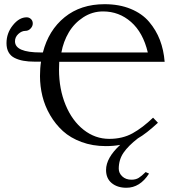

<svg xmlns="http://www.w3.org/2000/svg" viewBox="-20 -678 847 907"><path d="M678.2 -430.2Q655.8 -524.4 599.1 -574.2Q542.5 -624 466.8 -624Q416 -624 373.3 -596.2Q330.6 -568.4 304.9 -524.9Q279.3 -481.4 270 -430.2H291.5ZM684.1 142.1Q641.1 209 577.1 209Q534.7 209 507.8 187Q481 165 481 125Q481 67.9 547.9 6.3Q517.1 12.2 480 12.2Q417.5 12.2 365.2 -7.1Q313 -26.4 277.3 -58.8Q241.7 -91.3 216.8 -134Q191.9 -176.8 180.4 -223.6Q168.9 -270.5 168.9 -318.8Q168.9 -356 173.8 -386.7H144Q113.8 -386.7 90.8 -390.9Q67.9 -395 49.1 -404.3Q30.3 -413.6 20.5 -431.2Q10.7 -448.7 10.7 -474.1Q10.7 -521.5 40.8 -558.8Q70.8 -596.2 106 -596.2Q117.7 -596.2 126.2 -588.1Q134.8 -580.1 134.8 -566.9Q134.8 -554.2 124.5 -543.2Q114.3 -532.2 100.1 -532.2Q82.5 -532.2 66.7 -517.6Q50.8 -502.9 50.8 -482.9Q50.8 -430.2 171.9 -430.2H182.6Q209.5 -535.2 285.4 -596.7Q361.3 -658.2 474.1 -658.2Q543.5 -658.2 597.4 -636Q651.4 -613.8 684.3 -575Q717.3 -536.1 735.4 -489Q753.4 -441.9 757.8 -386.2H259.8Q258.8 -375 258.8 -349.1Q258.8 -257.3 289.8 -182.4Q320.8 -107.4 375.2 -64.7Q429.7 -22 496.1 -22Q558.6 -22 606.2 -48.3Q653.8 -74.7 703.1 -122.1L726.1 -98.1Q670.9 -46.9 631.3 -24.4Q586.4 10.3 563.7 43.2Q541 76.2 541 119.1Q541 139.6 557.6 155.3Q574.2 170.9 601.1 170.9Q621.1 170.9 635 162.4Q648.9 153.8 668 134.8Z"/></svg>

Font: Linux Biolinum
Style: Regular
Weight: 400
Designer: Philipp H. Poll
Foundry: Philipp H. Poll
Version: Version 0.6.4